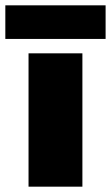

<svg xmlns="http://www.w3.org/2000/svg" viewBox="-58 -700 416 720"><path d="M251 -500V0H49V-500ZM338 -680V-554H-38V-680Z"/></svg>

Font: Prodigy Sans ExtraBold
Style: Regular
Weight: 800
Designer: Wei Huang
Foundry: Wei Huang
Version: Version 1.003; ttfautohint (v1.8.3)